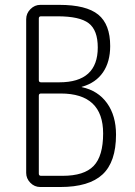

<svg xmlns="http://www.w3.org/2000/svg" viewBox="-20 -750 540 770"><path d="M135.7 -366.2V-53.7Q135.7 -44.9 144.5 -44.9H231.4Q317.4 -44.9 355.5 -84.5Q393.6 -124 393.6 -214.8Q393.6 -375 223.6 -375H144.5Q135.7 -375 135.7 -366.2ZM135.7 -675.8V-428.7Q135.7 -419.9 144.5 -419.9H217.8Q372.1 -419.9 372.1 -559.6Q372.1 -628.9 335.9 -656.7Q299.8 -684.6 210.9 -684.6H144.5Q135.7 -684.6 135.7 -675.8ZM141.6 0Q118.2 0 101.6 -17.1Q85 -34.2 85 -56.6V-672.9Q85 -696.3 102.1 -713.4Q119.1 -730.5 141.6 -730.5H217.8Q326.2 -730.5 374 -691.4Q421.9 -652.3 421.9 -565.4Q421.9 -502 393.1 -460Q364.3 -418 309.6 -402.3Q307.6 -402.3 307.6 -401.4Q307.6 -400.4 308.6 -400.4Q373 -386.7 409.2 -336.4Q445.3 -286.1 445.3 -210Q445.3 -100.6 391.1 -50.3Q336.9 0 221.7 0Z"/></svg>

Font: Rounded-X Mgen+ 2m light
Style: Regular
Weight: 200
Designer: [Source Han Sans]
Ryoko NISHIZUKA  (kana & ideographs); Paul D. Hunt (Latin, Greek & Cyrillic); Wenlong ZHANG  (bopomofo
Version: Version 1.059.20150602